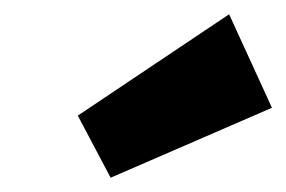

<svg xmlns="http://www.w3.org/2000/svg" viewBox="-20 -864 401 269"><path d="M301 -844 361 -713 135 -615 89 -702Z"/></svg>

Font: Fira Sans Extra Condensed Black
Style: Italic
Weight: 900
Width: 3
Italic angle: -8°
Designer: Carrois Corporate & Edenspiekermann AG
Foundry: Carrois Corporate GbR & Edenspiekermann AG
Version: Version 4.203